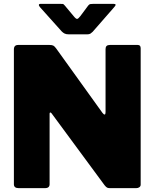

<svg xmlns="http://www.w3.org/2000/svg" viewBox="-20 -975 801 995"><path d="M694 -742Q709 -742 709 -725V-18Q709 -10 702.5 -5Q696 0 686 0H549Q541 0 535.5 -2.5Q530 -5 522 -15L247 -388Q243 -393 240 -392Q237 -391 237 -386V-22Q238 0 213 0H77Q52 0 52 -20V-719Q52 -742 74 -742H237Q250 -742 256.5 -738.5Q263 -735 271 -724L511 -390Q518 -381 522.5 -381.5Q527 -382 527 -394V-721Q527 -742 549 -742ZM437 -946Q442 -953 448.5 -954Q455 -955 464 -955H569Q588 -955 571 -937L460 -810Q455 -805 449 -801Q443 -797 432 -797H337Q323 -797 315 -801Q307 -805 300 -812L188 -937Q181 -945 181.5 -950Q182 -955 191 -955H290Q300 -955 305 -954.5Q310 -954 316 -946L362 -891Q374 -876 380 -877Q386 -878 396 -891Z"/></svg>

Font: Libre Franklin Black
Style: Regular
Weight: 900
Designer: Pablo Impallari, Rodrigo Fuenzalida, Nhung Nguyen
Foundry: Impallari Type
Version: Version 3.000